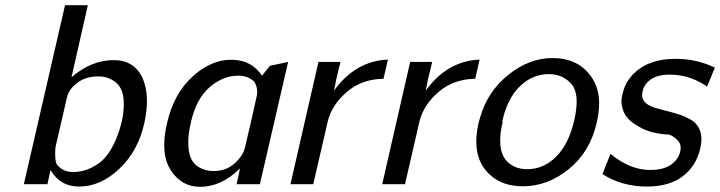

<svg xmlns="http://www.w3.org/2000/svg" viewBox="-20 -711 2779 741"><path d="M72 0 231 -691H319L256 -413Q333 -479 419 -479Q499 -479 531 -408Q560 -339 537 -236Q513 -128 440.5 -59.5Q368 9 285 9Q212 9 175 -55L163 0ZM194 -142Q190 -94 200 -75Q224 -47 262 -47Q315 -47 363 -82Q406 -114 434 -189.5Q462 -265 457 -328Q453 -371 428 -392Q403 -413 369 -416H354Q309 -415 277 -390.5Q245 -366 238 -333Q230 -297 214 -229Q198 -161 196 -151Q195 -149 195 -146Z M625 -237Q651 -352 727 -419Q784 -470 849 -479Q871 -481 882 -480Q952 -477 991 -419L1022 -457L1092 -472L983 0H893L901 -35L903 -45L906 -61Q835 10 752 10Q680 10 638.5 -55Q597 -120 625 -237ZM717 -240Q703 -183 708 -136Q713 -91 740 -71Q767 -51 805 -51Q853 -51 885.5 -80.5Q918 -110 925 -140Q947 -231 971 -341Q977 -368 962 -395Q938 -419 900 -419Q840 -419 788.5 -374Q737 -329 717 -240Z M1101 0 1209 -472H1294L1278 -406Q1276 -399 1275 -390L1269 -361Q1352 -476 1477 -481L1460 -407Q1377 -406 1319 -356.5Q1261 -307 1245 -243L1189 0Z M1455 0 1563 -472H1648L1632 -406Q1630 -399 1629 -390L1623 -361Q1706 -476 1831 -481L1814 -407Q1731 -406 1673 -356.5Q1615 -307 1599 -243L1543 0Z M1827 -237Q1830 -249 1833 -258Q1861 -357 1941.5 -422Q2022 -487 2113 -487Q2208 -487 2259 -419Q2310 -351 2283 -238Q2258 -126 2176 -59Q2094 8 1998 8Q1903 8 1852 -57Q1801 -122 1827 -237ZM1919 -245Q1919 -244 1919 -242.5Q1919 -241 1920 -240Q1908 -192 1911 -153Q1915 -105 1944 -81.5Q1973 -58 2014 -58Q2078 -58 2126.5 -106.5Q2175 -155 2196 -246Q2219 -345 2187 -385Q2153 -425 2098 -425Q2035 -425 1986.5 -378Q1938 -331 1919 -245Z M2305 -39 2336 -117Q2412 -55 2489 -55Q2545 -55 2575 -79.5Q2605 -104 2607 -139Q2608 -157 2593.5 -171.5Q2579 -186 2561 -192Q2534 -192 2498.5 -200.5Q2463 -209 2426.5 -234Q2390 -259 2382 -295Q2375 -320 2382 -346Q2395 -408 2448.5 -446Q2502 -484 2588 -484Q2668 -484 2739 -450L2709 -377Q2642 -423 2565 -423Q2517 -423 2491 -404Q2465 -385 2460 -358Q2451 -321 2488 -303Q2504 -295 2536.5 -287Q2569 -279 2595.5 -271Q2622 -263 2647 -248.5Q2672 -234 2682 -205.5Q2692 -177 2682 -136Q2666 -69 2614 -30Q2562 9 2476 9Q2381 9 2305 -39Z"/></svg>

Font: Coval
Style: Book Italic
Weight: 350
Foundry: Context Ltd
Version: Version 001.000